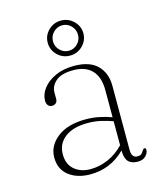

<svg xmlns="http://www.w3.org/2000/svg" viewBox="-105 -756 716 845"><g transform="rotate(-15 253.0 -334.0)"><path d="M67.5 -102.5Q67.5 -156 114.8 -192.8Q162 -229.5 244.5 -229.5Q277 -229.5 306.5 -223.2Q336 -217 361.5 -207.5V-331.5Q361.5 -391 332 -421.8Q302.5 -452.5 247.5 -452.5Q193 -452.5 167.8 -430.5Q142.5 -408.5 142.5 -379V-350Q142.5 -337.5 135.2 -331.2Q128 -325 117 -325Q106.5 -325 99.8 -333.2Q93 -341.5 93 -354Q93 -383.5 113.2 -410Q133.5 -436.5 170 -453.2Q206.5 -470 255 -470Q326.5 -470 361.5 -434.8Q396.5 -399.5 396.5 -341.5V-50Q396.5 -29.5 403.8 -21.2Q411 -13 422.5 -13Q437.5 -13 443 -19.5Q448.5 -26 452 -32Q456.5 -39.5 461.5 -39.5Q468 -39.5 468 -30.5Q468 -16.5 455.2 -3.2Q442.5 10 419 10Q390 10 375.8 -5.5Q361.5 -21 361.5 -56Q295 10 203 10Q144 10 105.8 -19.2Q67.5 -48.5 67.5 -102.5ZM107.5 -106.5Q107.5 -61 136.2 -36.5Q165 -12 209 -12Q250.5 -12 290 -29.2Q329.5 -46.5 361.5 -80V-189.5Q336.5 -198.5 308.5 -205Q280.5 -211.5 248.5 -211.5Q182 -211.5 144.8 -183Q107.5 -154.5 107.5 -106.5ZM251.5 -518Q218 -518 194.2 -541.5Q170.5 -565 170.5 -598Q170.5 -630.5 194.2 -654Q218 -677.5 251.5 -677.5Q285 -677.5 309 -654Q333 -630.5 333 -598Q333 -565 309 -541.5Q285 -518 251.5 -518ZM251.5 -656Q228.5 -656 211.5 -639Q194.5 -622 194.5 -598Q194.5 -574 211.5 -557Q228.5 -540 251.5 -540Q275 -540 291.8 -557Q308.5 -574 308.5 -598Q308.5 -622 291.8 -639Q275 -656 251.5 -656Z"/></g></svg>

Font: Fraunces 9pt S000 Thin
Style: Regular
Weight: 100
Version: Version 1.000; ttfautohint (v1.8.3)